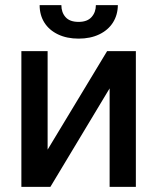

<svg xmlns="http://www.w3.org/2000/svg" viewBox="-20 -730 614 750"><path d="M398.4 -530.3H510.7V0H408.2V-384.8L176.8 0H63.5V-530.3H166V-145.5ZM287.1 -579.1Q241.2 -579.1 206.5 -595.7Q171.9 -612.3 153.3 -641.8Q134.8 -671.4 134.8 -710H219.7Q219.7 -681.6 236.1 -663.1Q252.4 -644.5 287.1 -644.5Q320.8 -644.5 337.6 -663.3Q354.5 -682.1 354.5 -710H440.4Q439.9 -671.4 421.1 -641.8Q402.3 -612.3 367.7 -595.7Q333 -579.1 287.1 -579.1Z"/></svg>

Font: WEMIX Pretendard Medium
Style: Regular
Weight: 500
Designer: Base glyphs from Inter by Rasmus Andersson; Hangeul glyphs from Noto Sans CJK(Source Han Sans) by Jang Soo-young and Kan
Foundry: Kil Hyung-jin
Version: Version 1.000